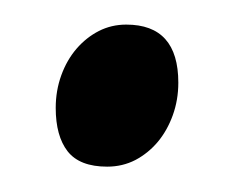

<svg xmlns="http://www.w3.org/2000/svg" viewBox="-20 -418 186 153"><path d="M122.1 -352.1Q122.1 -338.4 117.7 -326.2Q113.3 -314 105.7 -304.9Q98.1 -295.9 87.9 -290.5Q77.6 -285.2 65.4 -285.2Q43.5 -285.2 33.9 -297.4Q24.4 -309.6 24.4 -332Q24.4 -345.7 28.8 -357.9Q33.2 -370.1 41 -379.2Q48.8 -388.2 58.8 -393.3Q68.8 -398.4 80.6 -398.4Q122.1 -398.4 122.1 -352.1Z"/></svg>

Font: Gentium Plus Cyr
Style: Regular
Weight: 400
Designer: J. Victor Gaultney, Annie Olsen, Iska Routamaa, Becca Hirsbrunner
Foundry: SIL International
Version: Version 5.000